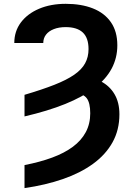

<svg xmlns="http://www.w3.org/2000/svg" viewBox="-20 -757 689 990"><path d="M106.4 -156.7V-268.1Q197.3 -294.9 260.5 -319.8Q323.7 -344.7 362.5 -371.6Q401.4 -398.4 418.9 -430.7Q436.5 -462.9 436.5 -503.9Q436.5 -561.5 407 -589.4Q377.4 -617.2 318.8 -617.2Q283.7 -617.2 257.6 -606.9Q231.4 -596.7 217.3 -578.4Q203.1 -560.1 203.1 -535.2H53.7Q53.7 -595.7 87.6 -641.1Q121.6 -686.5 181.6 -711.9Q241.7 -737.3 318.8 -737.3Q399.4 -737.3 459.2 -713.6Q519 -689.9 552 -642.3Q585 -594.7 585 -523.4Q585 -458 555.4 -402.8Q525.9 -347.7 466.1 -302.5Q406.2 -257.3 316.4 -220.9Q226.6 -184.6 106.4 -156.7ZM360.8 -278.3 394 -364.7Q454.6 -361.3 500 -337.6Q545.4 -314 570.6 -271.2Q595.7 -228.5 595.7 -167.5Q595.7 -86.9 560.1 -22.9Q524.4 41 459.2 88.1Q394 135.3 304.4 166.3Q214.8 197.3 106.4 212.9V94.2Q186.5 78.6 249.3 55.4Q312 32.2 355.7 -0.2Q399.4 -32.7 422.4 -75.7Q445.3 -118.7 445.3 -172.9Q445.3 -227.1 426.8 -251Q408.2 -274.9 360.8 -278.3Z"/></svg>

Font: Inter 28pt
Style: Bold
Weight: 700
Designer: Rasmus Andersson
Foundry: rsms
Version: Version 4.001;git-66647c0bb